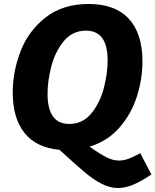

<svg xmlns="http://www.w3.org/2000/svg" viewBox="-20 -741 781 965"><path d="M741 136Q689 171 649 187.5Q609 204 573 204Q533 204 491.5 183Q450 162 405.5 124.5Q361 87 279 12Q162 1 103 -73Q44 -147 44 -276Q44 -383 84 -485Q124 -587 210 -654Q296 -721 426 -721Q559 -721 627.5 -646.5Q696 -572 696 -433Q696 -344 668 -256Q640 -168 580 -99.5Q520 -31 430 -4Q484 34 516 50Q548 66 578 66Q601 66 626 57Q651 48 685 29ZM328 -118Q396 -118 439.5 -171.5Q483 -225 502 -299Q521 -373 521 -438Q521 -587 412 -587Q344 -587 300.5 -534Q257 -481 238 -407.5Q219 -334 219 -270Q219 -118 328 -118Z"/></svg>

Font: Bitter Pro ExtraBold
Style: Italic
Weight: 800
Italic angle: -9°
Designer: Sol Matas, and Bitter project Authors
Foundry: Sol Matas
Version: Version 1.010